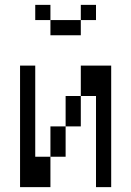

<svg xmlns="http://www.w3.org/2000/svg" viewBox="-20 -770 540 790"><path d="M375 -687.5V-750H312.5V-687.5H187.5V-625H312.5V-687.5ZM62.5 -500Q62.5 -500 62.5 0H187.5Q187.5 0 187.5 -125H125Q125 -125 125 -500ZM375 -375Q375 -375 375 0H437.5Q437.5 0 437.5 -500H312.5Q312.5 -500 312.5 -375H250Q250 -375 250 -250H187.5Q187.5 -250 187.5 -125H250Q250 -125 250 -250H312.5Q312.5 -250 312.5 -375ZM187.5 -687.5V-750H125V-687.5Z"/></svg>

Font: UnifontExMono
Style: Regular
Weight: 500
Version: Version 15.0.06